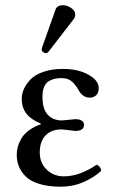

<svg xmlns="http://www.w3.org/2000/svg" viewBox="-20 -703 445 733"><path d="M43.9 -111.8Q43.9 -127.4 47.9 -142.3Q51.8 -157.2 61.3 -173.8Q70.8 -190.4 89.8 -204.8Q108.9 -219.2 136.2 -229V-231Q99.6 -245.6 81.3 -268.6Q63 -291.5 63 -326.2Q63 -344.2 71 -362.8Q79.1 -381.3 96.2 -399.4Q113.3 -417.5 145.5 -428.7Q177.7 -439.9 220.2 -439.9Q277.8 -439.9 317.4 -418Q356.9 -396 356.9 -367.2Q356.9 -347.7 346.7 -338.9Q336.4 -330.1 323.2 -330.1Q294.4 -330.1 277.8 -362.8Q266.1 -382.3 252.2 -393.6Q238.3 -404.8 213.9 -404.8Q200.7 -404.8 190.2 -402.6Q179.7 -400.4 167.7 -394Q155.8 -387.7 148.9 -372.3Q142.1 -356.9 142.1 -334Q142.1 -286.1 162.6 -264.6Q183.1 -243.2 216.8 -243.2Q217.8 -243.2 241.7 -245.6Q265.6 -248 268.1 -248Q283.7 -248 292.2 -242.2Q300.8 -236.3 300.8 -227.1Q300.8 -203.1 267.1 -203.1Q263.7 -203.1 242.2 -206.1Q220.7 -209 215.8 -209Q175.8 -209 153.8 -185.8Q131.8 -162.6 131.8 -121.1Q131.8 -81.1 158.2 -55.4Q184.6 -29.8 224.1 -29.8Q283.7 -29.8 349.1 -74.2Q364.7 -67.9 366.2 -50.8Q338.4 -24.9 298.1 -7.6Q257.8 9.8 211.9 9.8Q164.1 9.8 129.6 -1Q95.2 -11.7 77.4 -30Q59.6 -48.3 51.8 -68.4Q43.9 -88.4 43.9 -111.8ZM220.2 -683.1Q236.3 -683.1 251.7 -672.6Q267.1 -662.1 267.1 -647.9Q267.1 -637.2 261.2 -629.9L167 -507.8Q161.1 -500 155.8 -500Q149.9 -500 144.5 -504.2Q139.2 -508.3 139.2 -513.2Q139.2 -517.1 141.1 -522.9L191.9 -666Q197.8 -683.1 220.2 -683.1Z"/></svg>

Font: Common Serif News
Style: Regular
Weight: 450
Designer: Philipp H. Poll, Khaled Hosny
Foundry: Stefan Peev, Context Ltd.
Version: Version 1.026